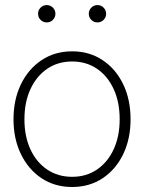

<svg xmlns="http://www.w3.org/2000/svg" viewBox="-20 -727 567 756"><path d="M264.2 9.3Q195.8 9.3 143.8 -25.1Q91.8 -59.6 62.5 -119.9Q33.2 -180.2 33.2 -257.3Q33.2 -335 62.5 -395.3Q91.8 -455.6 143.8 -490.2Q195.8 -524.9 264.2 -524.9Q332 -524.9 384 -490.2Q436 -455.6 465.1 -395.3Q494.1 -335 494.1 -257.3Q494.1 -180.2 465.1 -119.9Q436 -59.6 384 -25.1Q332 9.3 264.2 9.3ZM264.2 -30.8Q319.8 -30.8 362.1 -59.6Q404.3 -88.4 427.7 -139.4Q451.2 -190.4 451.2 -257.3Q451.2 -324.7 427.7 -376Q404.3 -427.2 362.1 -456.1Q319.8 -484.9 264.2 -484.9Q208 -484.9 165.8 -456.1Q123.5 -427.2 99.9 -376Q76.2 -324.7 76.2 -257.3Q76.2 -190.4 99.6 -139.4Q123 -88.4 165.5 -59.6Q208 -30.8 264.2 -30.8ZM363.8 -638.7Q349.6 -638.7 339.6 -648.7Q329.6 -658.7 329.6 -672.9Q329.6 -687 339.6 -697Q349.6 -707 363.8 -707Q377.9 -707 387.9 -697Q397.9 -687 397.9 -672.9Q397.9 -658.7 387.9 -648.7Q377.9 -638.7 363.8 -638.7ZM164.1 -638.7Q149.9 -638.7 139.9 -648.7Q129.9 -658.7 129.9 -672.9Q129.9 -687 139.9 -697Q149.9 -707 164.1 -707Q178.2 -707 188.2 -697Q198.2 -687 198.2 -672.9Q198.2 -658.7 188.2 -648.7Q178.2 -638.7 164.1 -638.7Z"/></svg>

Font: Inter Display ExtraLight
Style: Regular
Weight: 200
Designer: Rasmus Andersson
Foundry: rsms
Version: Version 4.000;git-a52131595